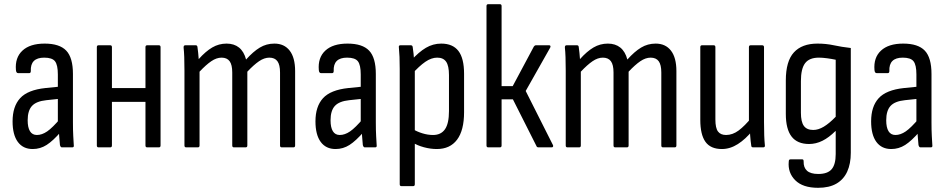

<svg xmlns="http://www.w3.org/2000/svg" viewBox="-20 -703 4521 916"><path d="M275 0Q269 0 266 -11Q265 -25 262.5 -52.5Q260 -80 260 -100L256 -117V-348Q256 -393 242.5 -410.5Q229 -428 191 -428Q124 -428 127 -364Q127 -354 119 -354H67Q57 -354 56 -369Q51 -428 87 -461.5Q123 -495 193 -495Q264 -495 296 -461.5Q328 -428 328 -350V-120Q328 -81 329.5 -54Q331 -27 332 -11Q334 0 325 0ZM136 8Q90 8 65 -26Q40 -60 40 -124Q40 -195 76 -234.5Q112 -274 197 -283L267 -290V-232L201 -225Q153 -220 132.5 -197.5Q112 -175 112 -129Q112 -95 123 -77Q134 -59 156 -59Q180 -59 205 -76Q230 -93 269 -139L271 -75Q233 -31 202.5 -11.5Q172 8 136 8Z M682 0Q674 0 674 -9V-478Q674 -487 682 -487H738Q746 -487 746 -478V-9Q746 0 738 0ZM450 0Q442 0 442 -9V-478Q442 -487 450 -487H506Q514 -487 514 -478V-9Q514 0 506 0ZM504 -217V-283H688V-217Z M868 0Q860 0 860 -9V-366Q860 -403 859 -430.5Q858 -458 856 -475Q855 -487 864 -487H914Q921 -487 922 -479Q924 -464 925.5 -450.5Q927 -437 928 -421Q961 -458 992.5 -476.5Q1024 -495 1061 -495Q1097 -495 1120.5 -476Q1144 -457 1154 -419Q1188 -457 1219.5 -476Q1251 -495 1289 -495Q1336 -495 1362 -461.5Q1388 -428 1388 -364V-9Q1388 0 1380 0H1324Q1316 0 1316 -9V-357Q1316 -394 1303.5 -411Q1291 -428 1265 -428Q1241 -428 1216 -411Q1191 -394 1160 -361V-9Q1160 0 1152 0H1096Q1088 0 1088 -9V-357Q1088 -394 1075.5 -411Q1063 -428 1037 -428Q1013 -428 988 -411Q963 -394 932 -361V-9Q932 0 924 0Z M1720 0Q1714 0 1711 -11Q1710 -25 1707.5 -52.5Q1705 -80 1705 -100L1701 -117V-348Q1701 -393 1687.5 -410.5Q1674 -428 1636 -428Q1569 -428 1572 -364Q1572 -354 1564 -354H1512Q1502 -354 1501 -369Q1496 -428 1532 -461.5Q1568 -495 1638 -495Q1709 -495 1741 -461.5Q1773 -428 1773 -350V-120Q1773 -81 1774.5 -54Q1776 -27 1777 -11Q1779 0 1770 0ZM1581 8Q1535 8 1510 -26Q1485 -60 1485 -124Q1485 -195 1521 -234.5Q1557 -274 1642 -283L1712 -290V-232L1646 -225Q1598 -220 1577.5 -197.5Q1557 -175 1557 -129Q1557 -95 1568 -77Q1579 -59 1601 -59Q1625 -59 1650 -76Q1675 -93 1714 -139L1716 -75Q1678 -31 1647.5 -11.5Q1617 8 1581 8Z M2064 8Q2034 8 2002.5 -0.5Q1971 -9 1949 -23L1948 -88Q1969 -75 1995 -67Q2021 -59 2046 -59Q2084 -59 2103 -86.5Q2122 -114 2122 -173V-345Q2122 -389 2108.5 -408.5Q2095 -428 2066 -428Q2038 -428 2009 -408Q1980 -388 1944 -348L1941 -414Q1978 -455 2012 -475Q2046 -495 2085 -495Q2140 -495 2167 -460Q2194 -425 2194 -351V-168Q2194 -81 2160.5 -36.5Q2127 8 2064 8ZM1895 185Q1887 185 1887 176V-374Q1887 -406 1886 -431.5Q1885 -457 1883 -476Q1881 -487 1890 -487H1940Q1948 -487 1949 -478Q1951 -467 1953 -447Q1955 -427 1955 -412L1959 -378V176Q1959 185 1951 185Z M2618 -11Q2620 -7 2618.5 -3.5Q2617 0 2612 0H2549Q2541 0 2539 -7L2427 -229H2373V-9Q2373 0 2365 0H2309Q2301 0 2301 -9V-674Q2301 -683 2309 -683H2365Q2373 -683 2373 -674V-292H2426L2527 -481Q2531 -487 2537 -487H2600Q2605 -487 2606 -483.5Q2607 -480 2605 -476L2488 -269Z M2687 0Q2679 0 2679 -9V-366Q2679 -403 2678 -430.5Q2677 -458 2675 -475Q2674 -487 2683 -487H2733Q2740 -487 2741 -479Q2743 -464 2744.5 -450.5Q2746 -437 2747 -421Q2780 -458 2811.5 -476.5Q2843 -495 2880 -495Q2916 -495 2939.5 -476Q2963 -457 2973 -419Q3007 -457 3038.5 -476Q3070 -495 3108 -495Q3155 -495 3181 -461.5Q3207 -428 3207 -364V-9Q3207 0 3199 0H3143Q3135 0 3135 -9V-357Q3135 -394 3122.5 -411Q3110 -428 3084 -428Q3060 -428 3035 -411Q3010 -394 2979 -361V-9Q2979 0 2971 0H2915Q2907 0 2907 -9V-357Q2907 -394 2894.5 -411Q2882 -428 2856 -428Q2832 -428 2807 -411Q2782 -394 2751 -361V-9Q2751 0 2743 0Z M3424 8Q3370 8 3345.5 -26.5Q3321 -61 3321 -131V-478Q3321 -487 3329 -487H3385Q3393 -487 3393 -478V-133Q3393 -92 3405.5 -75.5Q3418 -59 3444 -59Q3475 -59 3504 -80.5Q3533 -102 3568 -145L3571 -81Q3537 -39 3500 -15.5Q3463 8 3424 8ZM3573 0Q3564 0 3564 -9Q3561 -29 3559 -55Q3557 -81 3557 -98L3553 -116V-478Q3553 -487 3561 -487H3616Q3625 -487 3625 -478V-121Q3625 -84 3626 -57Q3627 -30 3629 -11Q3631 0 3621 0Z M3883 193Q3810 193 3774 157Q3738 121 3743 68Q3743 60 3746.5 58.5Q3750 57 3754 57H3805Q3809 57 3811.5 58.5Q3814 60 3814 67Q3813 96 3830 111.5Q3847 127 3884 127Q3928 127 3947.5 104.5Q3967 82 3967 32V-17Q3967 -34 3967 -48.5Q3967 -63 3967 -77L3966 -78Q3935 -47 3904 -31.5Q3873 -16 3840 -16Q3784 -16 3756.5 -51.5Q3729 -87 3729 -160V-319Q3729 -411 3767.5 -453Q3806 -495 3880 -495Q3921 -495 3958 -487Q3995 -479 4039 -474V26Q4039 78 4022 115.5Q4005 153 3970.5 173Q3936 193 3883 193ZM3860 -83Q3884 -83 3910 -98.5Q3936 -114 3967 -146V-418Q3948 -422 3926 -425Q3904 -428 3887 -428Q3841 -428 3821 -401.5Q3801 -375 3801 -316V-165Q3801 -122 3815 -102.5Q3829 -83 3860 -83Z M4371 0Q4365 0 4362 -11Q4361 -25 4358.5 -52.5Q4356 -80 4356 -100L4352 -117V-348Q4352 -393 4338.5 -410.5Q4325 -428 4287 -428Q4220 -428 4223 -364Q4223 -354 4215 -354H4163Q4153 -354 4152 -369Q4147 -428 4183 -461.5Q4219 -495 4289 -495Q4360 -495 4392 -461.5Q4424 -428 4424 -350V-120Q4424 -81 4425.5 -54Q4427 -27 4428 -11Q4430 0 4421 0ZM4232 8Q4186 8 4161 -26Q4136 -60 4136 -124Q4136 -195 4172 -234.5Q4208 -274 4293 -283L4363 -290V-232L4297 -225Q4249 -220 4228.5 -197.5Q4208 -175 4208 -129Q4208 -95 4219 -77Q4230 -59 4252 -59Q4276 -59 4301 -76Q4326 -93 4365 -139L4367 -75Q4329 -31 4298.5 -11.5Q4268 8 4232 8Z"/></svg>

Font: Sofia Sans Condensed
Style: Regular
Weight: 400
Designer: Botio Nikoltchev, Ani Petrova
Foundry: lettersoup
Version: Version 4.100